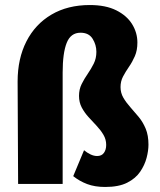

<svg xmlns="http://www.w3.org/2000/svg" viewBox="-20 -731 636 763"><path d="M398 12Q357 12 326.5 0.5Q296 -11 271 -31L314 -134Q326 -124 339.5 -117.5Q353 -111 366 -111Q384 -111 393 -123.5Q402 -136 402 -155Q402 -177 391 -195.5Q380 -214 364 -231Q348 -248 332 -265.5Q316 -283 305 -303.5Q294 -324 294 -350Q294 -376 304.5 -397Q315 -418 328.5 -437.5Q342 -457 352.5 -478Q363 -499 363 -525Q363 -553 348 -577Q333 -601 300 -601Q261 -601 245 -560.5Q229 -520 229 -443V0H52L50 -407Q50 -498 85 -566.5Q120 -635 184.5 -673Q249 -711 337 -711Q400 -711 442 -690Q484 -669 505 -635Q526 -601 526 -562Q526 -531 516 -508Q506 -485 492.5 -465.5Q479 -446 469 -427Q459 -408 459 -385Q459 -362 470 -343Q481 -324 497.5 -305.5Q514 -287 531 -266.5Q548 -246 559 -219.5Q570 -193 570 -156Q570 -132 562.5 -103.5Q555 -75 537 -48.5Q519 -22 485.5 -5Q452 12 398 12Z"/></svg>

Font: Ysabeau Infant Black
Style: Regular
Weight: 900
Designer: Christian Thalmann (Catharsis Fonts)
Version: Version 2.001;gftools[0.9.30]; featfreeze: ss01,ss02,lnum